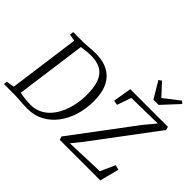

<svg xmlns="http://www.w3.org/2000/svg" viewBox="-198 -1323 1665 1665"><g transform="rotate(45 634.0 -491.0)"><path d="M103 -743H229.5Q265 -744 300 -747.5Q335 -751 369.5 -751Q445.5 -751 499.2 -729.5Q553 -708 587.5 -667.8Q622 -627.5 638 -571.8Q654 -516 654 -447.5Q654 -353 628.5 -270.2Q603 -187.5 555.5 -125Q508 -62.5 441.5 -27.2Q375 8 293 8Q265 8 241.8 6.8Q218.5 5.5 197.5 4Q176.5 2.5 155.8 1.2Q135 0 111.5 0H-3.5L0 -31L73.5 -44L162 -697L99.5 -708ZM149 -16.5 133.5 -54.5Q153 -49 179.8 -44.5Q206.5 -40 234.5 -37.5Q262.5 -35 285.5 -35Q343 -35 389 -57.8Q435 -80.5 469.2 -120.5Q503.5 -160.5 526.2 -212.5Q549 -264.5 560.5 -323Q572 -381.5 572 -440.5Q572 -510 559.8 -560.8Q547.5 -611.5 521.5 -644.2Q495.5 -677 453.8 -693Q412 -709 352.5 -709Q331.5 -709 306.8 -706.8Q282 -704.5 260 -701.2Q238 -698 224.5 -695.5L246 -730.5ZM681.5 0 671.5 -31.5 1095 -596.5 1182.5 -701.5 863.5 -696 817.5 -565.5 774.5 -573.5 803 -743H1264.5L1273 -712.5L839 -133L764.5 -40.5L1120 -53.5L1180 -188L1224 -175.5L1178.5 0ZM1009 -820.5 919.5 -971.5 945 -990Q970.5 -962.5 996 -935Q1021.5 -907.5 1047.5 -879Q1081.5 -906.5 1117.2 -933.8Q1153 -961 1190.5 -990L1213 -971L1073.5 -820.5Z"/></g></svg>

Font: Merriweather 48pt Light
Style: Italic
Weight: 300
Italic angle: -7.8°
Version: Version 2.101